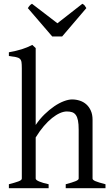

<svg xmlns="http://www.w3.org/2000/svg" viewBox="-20 -994 592 1014"><path d="M327.1 0V-21Q362.3 -30.3 378.9 -37.1Q395.5 -43.9 395.5 -50.8V-309.1Q395.5 -338.9 391.8 -357.4Q388.2 -376 380.4 -386.7Q372.6 -397.5 360.8 -401.4Q349.1 -405.3 333 -405.3Q315.9 -405.3 296.1 -396.5Q276.4 -387.7 254.9 -370.6Q233.4 -353.5 211.4 -327.9Q189.5 -302.2 168.5 -268.1V-50.8Q168.5 -43.5 186.8 -35.6Q205.1 -27.8 236.8 -21V0H26.9V-21Q59.1 -29.3 77.1 -35.9Q95.2 -42.5 95.2 -50.8V-633.8Q95.2 -654.3 93.5 -665.8Q91.8 -677.2 84.7 -683.6Q77.6 -689.9 64 -692.6Q50.3 -695.3 26.9 -698.2V-717.8Q47.4 -721.7 64.2 -725.6Q81.1 -729.5 95.5 -734.1Q109.9 -738.8 123 -744.1Q136.2 -749.5 150.4 -756.8L168.5 -740.2V-334Q189.5 -365.2 215.1 -390.1Q240.7 -415 266.6 -432.6Q292.5 -450.2 317.1 -459.5Q341.8 -468.8 360.8 -468.8Q381.8 -468.8 401.4 -462.4Q420.9 -456.1 435.8 -442.9Q450.7 -429.7 459.7 -409.4Q468.8 -389.2 468.8 -361.8V-50.8Q468.8 -43.9 483.6 -37.4Q498.5 -30.8 537.1 -21V0ZM308.1 -801.3H255.9L127 -951.2Q130.4 -956.1 132.8 -959.5Q135.3 -962.9 137.5 -965.3Q139.6 -967.8 142.3 -969.7Q145 -971.7 148.9 -974.1L283.2 -871.1L415 -974.1Q423.3 -969.7 426.8 -965.3Q430.2 -960.9 436 -951.2Z"/></svg>

Font: Noto Serif Devanagari
Style: Bold
Weight: 700
Designer: Monotype Design Team
Foundry: Monotype Imaging Inc.
Version: Version 1.01